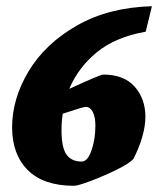

<svg xmlns="http://www.w3.org/2000/svg" viewBox="-20 -589 517 618"><path d="M203 -303Q303 -349 312 -349Q379 -349 413.5 -310Q448 -271 448 -213Q448 -183 437.5 -147Q427 -111 409 -77Q395 -62 354 -42Q313 -22 272 -6.5Q231 9 218 9Q120 9 69.5 -41.5Q19 -92 19 -179Q19 -271 72 -359.5Q125 -448 227 -506.5Q329 -565 469 -569L449 -487Q352 -470 292 -421Q232 -372 203 -303ZM182 -223Q178 -199 178 -170Q178 -114 194 -91.5Q210 -69 243 -69Q262 -69 274.5 -105Q287 -141 287 -185Q287 -213 278.5 -229Q270 -245 256 -245Q248 -245 182 -223Z"/></svg>

Font: Grenze ExtraBold
Style: Italic
Weight: 800
Italic angle: -10°
Designer: Renata Polastri
Foundry: Omnibus-Type
Version: Version 1.002; ttfautohint (v1.8)